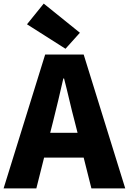

<svg xmlns="http://www.w3.org/2000/svg" viewBox="-28 -1047 716 1067"><path d="M416 -865 215 -1027 122 -912 336 -776ZM251 -309 267 -372C286 -446 306 -533 324 -611H328C348 -535 367 -446 387 -372L403 -309ZM480 0H668L437 -744H223L-8 0H174L217 -171H437Z"/></svg>

Font: Noto Sans CJK Black
Style: Bold
Weight: 900
Designer: Ryoko NISHIZUKA (kana & ideographs); Paul D. Hunt (Latin, Greek & Cyrillic); Wenlong ZHANG (bopomofo); Sandoll Communica
Foundry: Adobe Systems Incorporated
Version: Version 1.000;PS 1;hotconv 1.0.78;makeotf.lib2.5.61930